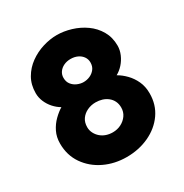

<svg xmlns="http://www.w3.org/2000/svg" viewBox="-166 -841 940 981"><g transform="rotate(-30 303.5 -350.5)"><path d="M566 -215Q566 -148 530.5 -97.5Q495 -47 435 -19Q375 9 303 9Q232 9 172.5 -19.5Q113 -48 77 -100Q41 -152 41 -221Q41 -259 56 -289.5Q71 -320 94.5 -343Q118 -366 140 -379Q118 -392 100.5 -411.5Q83 -431 72.5 -455.5Q62 -480 62 -506Q62 -556 84 -594Q106 -632 142 -658Q178 -684 220.5 -697Q263 -710 303 -710Q344 -710 387 -697Q430 -684 466 -658.5Q502 -633 524 -595Q546 -557 546 -508Q546 -482 535 -456.5Q524 -431 506 -411Q488 -391 466 -379Q491 -365 514 -341.5Q537 -318 551.5 -286.5Q566 -255 566 -215ZM404 -225Q404 -246 396 -262.5Q388 -279 373.5 -290.5Q359 -302 341 -307.5Q323 -313 303 -313Q276 -313 253 -302Q230 -291 216.5 -271.5Q203 -252 203 -224Q203 -205 211.5 -188.5Q220 -172 234 -160Q248 -148 266 -142Q284 -136 304 -136Q331 -136 353.5 -147.5Q376 -159 390 -179Q404 -199 404 -225ZM224 -503Q224 -480 236 -464.5Q248 -449 266.5 -441Q285 -433 303 -433Q323 -433 341 -441Q359 -449 371 -464.5Q383 -480 383 -503Q383 -522 372.5 -537Q362 -552 344 -560.5Q326 -569 303 -569Q281 -569 263 -560.5Q245 -552 234.5 -537Q224 -522 224 -503Z"/></g></svg>

Font: Raleway Thin ExtraBold
Style: Regular
Weight: 800
Version: Version 4.026